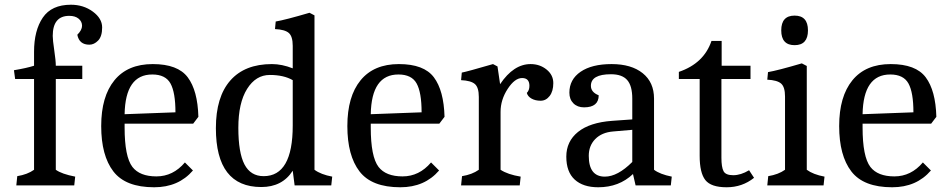

<svg xmlns="http://www.w3.org/2000/svg" viewBox="-20 -784 4013 812"><path d="M124 -450H44L39 -487Q93 -496 124 -506V-565Q124 -655 161 -709.5Q198 -764 280 -764Q333 -764 372.5 -735Q412 -706 412 -668Q412 -630 395 -612.5Q378 -595 358 -595Q315 -595 307 -637Q327 -657 327 -675Q327 -693 312.5 -705Q298 -717 273 -717Q203 -717 203 -632Q203 -615 209.5 -571Q216 -527 216 -506H328V-450H216V-66Q241 -48 298 -37L294 0H49L53 -39Q96 -46 124 -66Z M507 -261V-245Q507 -121 540 -78Q571 -38 641.5 -38Q712 -38 762 -97L796 -63Q735 8 632 8Q511 8 459.5 -59Q408 -126 408 -251Q408 -376 464 -444.5Q520 -513 626 -513Q732 -513 774 -457Q816 -401 819 -290L797 -261ZM624 -469Q510 -469 507 -301L722 -309Q722 -393 701 -431Q680 -469 624 -469Z M1085 7Q893 7 893 -242Q893 -374 954 -443.5Q1015 -513 1130 -513Q1172 -513 1218 -495V-590Q1218 -630 1201.5 -644.5Q1185 -659 1143 -661L1146 -693Q1187 -700 1289 -730L1310 -719V-66Q1337 -46 1385 -37L1381 0H1226L1218 -62Q1174 7 1085 7ZM1218 -253V-445Q1180 -467 1121 -467Q1062 -467 1025 -408Q988 -349 988 -243.5Q988 -138 1014 -88.5Q1040 -39 1095 -39Q1218 -39 1218 -253Z M1548 -261V-245Q1548 -121 1581 -78Q1612 -38 1682.5 -38Q1753 -38 1803 -97L1837 -63Q1776 8 1673 8Q1552 8 1500.5 -59Q1449 -126 1449 -251Q1449 -376 1505 -444.5Q1561 -513 1667 -513Q1773 -513 1815 -457Q1857 -401 1860 -290L1838 -261ZM1665 -469Q1551 -469 1548 -301L1763 -309Q1763 -393 1742 -431Q1721 -469 1665 -469Z M2005 -374Q2005 -414 1988.5 -428.5Q1972 -443 1930 -445L1933 -477Q1955 -481 2065 -513L2084 -503L2095 -428Q2152 -513 2224 -513Q2263 -513 2291.5 -490Q2320 -467 2320 -432.5Q2320 -398 2304.5 -378Q2289 -358 2266.5 -358Q2244 -358 2228 -367Q2212 -376 2208 -391Q2219 -402 2219 -421Q2219 -454 2188 -454Q2157 -454 2127 -408Q2097 -362 2097 -311V-66Q2127 -46 2182 -37L2178 0H1930L1934 -39Q1977 -46 2005 -66Z M2510 8Q2446 8 2410.5 -24.5Q2375 -57 2375 -121.5Q2375 -186 2424.5 -226Q2474 -266 2569 -273L2654 -279V-367Q2654 -421 2632.5 -445.5Q2611 -470 2564 -470Q2479 -470 2479 -421Q2479 -394 2512 -381Q2512 -330 2450 -330Q2422 -330 2405 -347Q2388 -364 2388 -392Q2388 -448 2435.5 -480.5Q2483 -513 2566.5 -513Q2650 -513 2698 -474.5Q2746 -436 2746 -367V-66Q2771 -47 2821 -37L2817 0H2668L2657 -48Q2598 8 2510 8ZM2470 -125Q2470 -37 2538 -37Q2592 -37 2654 -99V-235L2573 -228Q2525 -224 2497.5 -196Q2470 -168 2470 -125Z M2939 -125V-450H2851V-480Q2957 -516 2989 -611H3032V-506H3154V-450H3031V-117Q3031 -77 3040 -60Q3049 -43 3081 -43Q3113 -43 3148 -64L3169 -32Q3119 8 3053 8Q2987 8 2963 -22.5Q2939 -53 2939 -125Z M3300 -376Q3300 -416 3283.5 -430.5Q3267 -445 3225 -447L3228 -479Q3269 -486 3371 -516L3392 -505V-66Q3419 -46 3467 -37L3463 0H3225L3229 -39Q3272 -46 3300 -66ZM3397 -655.5Q3397 -593 3340.5 -593Q3284 -593 3284 -655.5Q3284 -718 3340.5 -718Q3397 -718 3397 -655.5Z M3628 -261V-245Q3628 -121 3661 -78Q3692 -38 3762.5 -38Q3833 -38 3883 -97L3917 -63Q3856 8 3753 8Q3632 8 3580.5 -59Q3529 -126 3529 -251Q3529 -376 3585 -444.5Q3641 -513 3747 -513Q3853 -513 3895 -457Q3937 -401 3940 -290L3918 -261ZM3745 -469Q3631 -469 3628 -301L3843 -309Q3843 -393 3822 -431Q3801 -469 3745 -469Z"/></svg>

Font: Cambo
Style: Regular
Weight: 400
Designer: Carolina Giovagnoli, Andres Torresi
Foundry: Carolina Giovagnoli, Andres Torresi
Version: Version 2.001